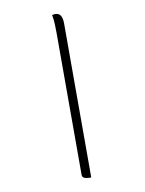

<svg xmlns="http://www.w3.org/2000/svg" viewBox="-99 -831 798 1060"><g transform="rotate(-10 300.0 -301.5)"><path d="M268 -760Q277 -763 285 -763Q307 -763 316 -747Q325 -731 325 -703V160H315Q299 160 287 155Q275 150 275 137V-653Q275 -681 274 -707.5Q273 -734 268 -760Z"/></g></svg>

Font: Recursive Mn Csl St Lt
Style: Regular
Weight: 300
Monospace: yes
Version: Version 1.079;hotconv 1.0.112;makeotfexe 2.5.65598; ttfautoh